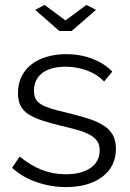

<svg xmlns="http://www.w3.org/2000/svg" viewBox="-20 -750 527 780"><path d="M161 -730 246 -667 331 -730 370 -710 271 -624H221L123 -710ZM248 10Q187 10 129 -10Q71 -30 29 -68L60 -114Q104 -78 149.5 -60Q195 -42 247 -42Q310 -42 347.5 -67.5Q385 -93 385 -140Q385 -162 375 -176.5Q365 -191 345.5 -202Q326 -213 296.5 -221.5Q267 -230 228 -239Q183 -250 150 -261Q117 -272 95.5 -286Q74 -300 63.5 -320.5Q53 -341 53 -372Q53 -411 68.5 -441Q84 -471 110.5 -490.5Q137 -510 172.5 -520Q208 -530 248 -530Q308 -530 357 -510.5Q406 -491 436 -459L403 -419Q374 -449 332.5 -464Q291 -479 246 -479Q219 -479 196 -473.5Q173 -468 155.5 -456Q138 -444 128 -425.5Q118 -407 118 -382Q118 -361 125 -348Q132 -335 148 -325.5Q164 -316 188.5 -308.5Q213 -301 248 -293Q298 -281 336 -269Q374 -257 399.5 -241Q425 -225 438 -202Q451 -179 451 -146Q451 -74 396 -32Q341 10 248 10Z"/></svg>

Font: PTCRaleway
Style: Regular
Weight: 400
Designer: Matt McInerney, Pablo Impallari, Rodrigo Fuenzalida
Foundry: Matt McInerney, Pablo Impallari, Rodrigo Fuenzalida
Version: Version 3.000g; ttfautohint (v1.5) -l 8 -r 28 -G 28 -x 14 -D